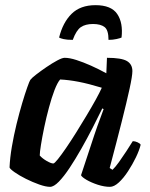

<svg xmlns="http://www.w3.org/2000/svg" viewBox="-20 -724 580 744"><path d="M174 0Q157.5 0 132 -9Q106.5 -18 80.5 -31Q54.5 -44 36.8 -56.5Q19 -69 17 -75Q18.5 -112 26 -155.8Q33.5 -199.5 44.2 -243.5Q55 -287.5 66 -324.5Q77 -361.5 85.8 -386Q94.5 -410.5 97.5 -414.5Q102.5 -421.5 120.2 -435.2Q138 -449 160 -464Q182 -479 201.5 -489.5Q221 -500 230.5 -500Q249.5 -500 276 -491.5Q302.5 -483 332.8 -469.5Q363 -456 392 -440L394.5 -500Q450.5 -500 471.8 -487.5Q493 -475 493 -448.5Q493 -430 482 -379.5Q471 -329 451.5 -251.8Q432 -174.5 405 -73L416 -66Q427 -76.5 441 -96Q455 -115.5 469.5 -137.8Q484 -160 494.5 -177Q503.5 -177 513.2 -172.5Q523 -168 525 -163Q520 -142 506.8 -114.5Q493.5 -87 476.2 -60.5Q459 -34 440.5 -17Q422 0 406 0Q384 0 358.8 -8.2Q333.5 -16.5 315.2 -27.2Q297 -38 294 -45L345.5 -201Q352 -220 357.5 -235.8Q363 -251.5 369 -267Q375 -282.5 381.5 -301L376.5 -304Q360 -270 339 -229Q318 -188 295 -147.5Q272 -107 249.8 -73.5Q227.5 -40 208 -20Q188.5 0 174 0ZM186.5 -90.5Q191 -90.5 204.2 -107Q217.5 -123.5 236 -150.5Q254.5 -177.5 275 -210.2Q295.5 -243 315.2 -276Q335 -309 350.8 -337.5Q366.5 -366 374.5 -384Q323.5 -399.5 284.8 -407Q246 -414.5 213 -416Q202.5 -404 191.2 -374.8Q180 -345.5 169.8 -307.5Q159.5 -269.5 151.5 -231.2Q143.5 -193 138.8 -163.2Q134 -133.5 134 -121.5Q144 -110 161 -100.2Q178 -90.5 186.5 -90.5ZM262 -569.5Q239.5 -569.5 226.5 -572.5Q213.5 -575.5 209 -578.5Q223.5 -637 257.5 -670.5Q291.5 -704 350 -704Q411 -704 434.2 -669.8Q457.5 -635.5 451 -578.5Q446 -576 431.8 -572.8Q417.5 -569.5 400.5 -569.5Q400.5 -607.5 385.2 -619.2Q370 -631 340.5 -631Q311 -631 293.2 -618.8Q275.5 -606.5 262 -569.5Z"/></svg>

Font: Texturina Medium
Style: Italic
Weight: 500
Italic angle: -11°
Designer: Guillermo Torres Carreño
Foundry: Omnibus-Type
Version: Version 1.002